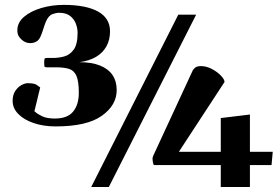

<svg xmlns="http://www.w3.org/2000/svg" viewBox="-20 -752 1117 772"><path d="M203.6 -243.7Q154.8 -243.7 115.5 -257.1Q76.2 -270.5 53.5 -293.7Q30.8 -316.9 30.8 -346.2Q30.8 -370.6 41.5 -386.5Q52.2 -402.3 66.4 -409.9Q80.6 -417.5 90.8 -417.5Q117.7 -417.5 127.2 -410.9Q136.7 -404.3 141.6 -400.4Q138.7 -387.7 137.5 -383.3Q136.2 -378.9 135 -373.5Q133.8 -368.2 130.1 -352.8Q126.5 -337.4 117.7 -302.2Q115.7 -308.1 123 -301Q130.4 -293.9 149.2 -284.7Q168 -275.4 200.7 -275.4Q251.5 -275.4 274.2 -303.5Q296.9 -331.5 296.9 -378.4Q296.9 -424.8 287.4 -446.8Q277.8 -468.8 257.3 -475.1Q236.8 -481.4 204.1 -481.4H168.5Q162.1 -481.4 159.9 -483.2Q157.7 -484.9 157.7 -500Q157.7 -515.6 160.4 -517.3Q163.1 -519 168.5 -519H194.3Q214.4 -519 237.1 -524.7Q259.8 -530.3 275.9 -551.8Q292 -573.2 292 -620.6Q292 -637.2 285.4 -655.8Q278.8 -674.3 262.5 -687.5Q246.1 -700.7 216.3 -700.7Q207 -700.7 191.2 -695.3Q175.3 -689.9 164.1 -664.1Q157.7 -647.5 153.1 -632.3Q148.4 -617.2 143.1 -605.5Q136.7 -590.3 125.5 -584.5Q114.3 -578.6 101.6 -578.6Q82 -578.6 67.1 -592.5Q52.2 -606.4 50.8 -619.1Q50.3 -622.1 50 -624.8Q49.8 -627.4 49.8 -630.4Q49.8 -661.6 76.9 -684.6Q104 -707.5 146.7 -720Q189.5 -732.4 236.3 -732.4Q325.2 -732.4 373.8 -705.8Q422.4 -679.2 422.4 -626Q422.4 -591.3 407.5 -564.9Q392.6 -538.6 365 -522.7Q337.4 -506.8 298.8 -502Q348.6 -502 382.1 -488.5Q415.5 -475.1 432.4 -450.2Q449.2 -425.3 449.2 -389.6Q449.2 -329.1 389.4 -286.4Q329.6 -243.7 203.6 -243.7ZM346.7 0 696.8 -692.9H768.6L417.5 0ZM867.7 0V-88.4H600.1Q596.7 -88.4 595 -98.4Q593.3 -108.4 593.3 -114.7Q593.3 -119.6 596.7 -127L755.4 -469.7Q763.7 -481 771 -483.6Q778.3 -486.3 787.1 -486.3Q810.1 -486.3 832 -474.6Q854 -462.9 868.4 -447.8Q882.8 -432.6 882.8 -422.4L699.2 -141.6H867.7V-277.3L984.9 -291.5V-141.6H1076.7L1071.8 -88.4H984.9V0Z"/></svg>

Font: Gelasio
Style: Bold
Weight: 700
Designer: Eben Sorkin
Foundry: Eben Sorkin
Version: Version 1.008